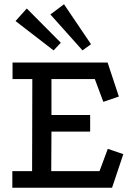

<svg xmlns="http://www.w3.org/2000/svg" viewBox="-20 -883 633 903"><path d="M39 -589H486L539 -429L466 -404L426 -511H222V-342H404V-264H222L221 -78H448L487 -183L560 -158L507 0H38V-78H131L132 -511H39ZM281 -863 408 -675 368 -646 217 -815ZM106 -843 266 -682 232 -646 53 -784Z"/></svg>

Font: Podkova Medium
Style: Regular
Weight: 500
Designer: Ilya Yudin
Foundry: Cyreal (www.cyreal.org)
Version: Version 2.103